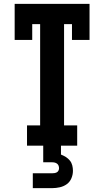

<svg xmlns="http://www.w3.org/2000/svg" viewBox="-20 -755 540 995"><path d="M120 0V-105H188V-630H147V-548H56V-735H444V-548H353V-630H312V-105H380V0ZM150 220V143H250Q256 143 262.5 142Q269 141 274.5 138Q280 135 283 129Q286 123 286 117Q286 110 283.5 103.5Q281 97 275.5 93Q270 89 263.5 87.5Q257 86 250 86H204V0H296V46Q309 51 321 58.5Q333 66 342 77Q351 88 354.5 102Q358 116 358 130Q358 150 350 169Q342 188 326 199.5Q310 211 290 215.5Q270 220 250 220Z"/></svg>

Font: Iosevka Curly Slab Extrabold
Style: Regular
Weight: 800
Monospace: yes
Designer: Belleve Invis
Foundry: Belleve Invis
Version: Version 22.1.2; ttfautohint (v1.8.4)